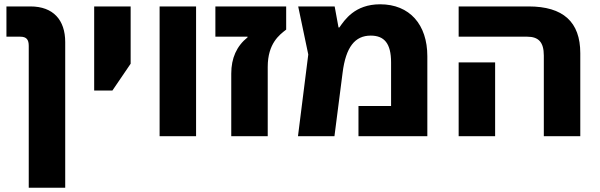

<svg xmlns="http://www.w3.org/2000/svg" viewBox="-20 -635 2795 895"><path d="M114 240H284V-439C284 -542 228 -605 122 -605H10V-464H74C104 -464 114 -450 114 -421Z M419 -213H504L589 -338V-605H419Z M724 0H894V-605H724Z M1058 0H1228V-323C1228 -433 1283 -473 1314 -497V-605H984V-464H1134V-461C1083 -420 1058 -364 1058 -292Z M1752 -615C1633 -615 1586 -541 1562 -507H1558L1540 -605H1370L1417 -381L1369 0H1539L1577 -296C1592 -416 1635 -469 1708 -469C1771 -469 1803 -433 1803 -344V-141H1651V0H1972V-373C1972 -520 1890 -615 1752 -615Z M2515 0H2685V-387C2685 -533 2605 -605 2444 -605H2118V-464H2437C2490 -464 2515 -439 2515 -376ZM2118 0H2288V-344H2118Z"/></svg>

Font: Noto Sans Hebrew Extra
Style: Regular
Weight: 800
Designer: Monotype Design Team
Foundry: Monotype Imaging Inc.
Version: Version 1.902